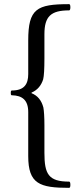

<svg xmlns="http://www.w3.org/2000/svg" viewBox="-20 -749 383 925"><path d="M313 156C317 156 319 151 319 142C319 131 317 126 313 126C213 126 194 89 194 -13V-146C194 -185 192 -214 189 -231C180 -265 162 -288 132 -300V-303C161 -315 179 -338 188 -367C192 -383 194 -417 194 -468V-584C194 -670 225 -699 313 -699C317 -699 319 -705 319 -714C319 -724 317 -729 313 -729C157 -729 116 -707 116 -554V-392C116 -344 97 -313 37 -313C33 -313 32 -309 32 -302C32 -293 33 -290 37 -290C87 -289 116 -267 116 -209V3C116 137 171 156 313 156Z"/></svg>

Font: Junicode Two Beta SemiCondensed Medium
Style: Italic
Weight: 500
Width: 4
Italic angle: -10°
Version: Version 1.063